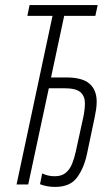

<svg xmlns="http://www.w3.org/2000/svg" viewBox="-20 -734 447 764"><path d="M199.2 9.8Q181.6 9.8 166.5 6.8Q151.4 3.9 139.2 -1L147.9 -43.9Q157.7 -39.1 170.2 -35.9Q182.6 -32.7 198.2 -32.7Q225.6 -32.7 241.9 -46.6Q258.3 -60.5 267.1 -82.8Q275.9 -105 281.2 -129.4L311 -265.6Q314 -278.8 315.9 -293.9Q317.9 -309.1 317.9 -323.2Q317.9 -351.1 300.3 -366.9Q282.7 -382.8 236.3 -382.8H174.3L92.3 0H45.9L189 -670.9H88.9L97.7 -713.9H368.7L359.4 -670.9H235.4L183.1 -425.8H244.1Q307.6 -425.8 336.2 -400.9Q364.7 -376 364.7 -329.6Q364.7 -314 362.3 -297.9Q359.9 -281.7 356.4 -265.6L325.7 -119.6Q313.5 -63.5 285.9 -26.9Q258.3 9.8 199.2 9.8Z"/></svg>

Font: Open Sans Condensed Light
Style: Italic
Weight: 300
Width: 3
Italic angle: -12°
Designer: Monotype Design Team
Foundry: Monotype Imaging Inc.
Version: Version 3.000; ttfautohint (v1.8.4)